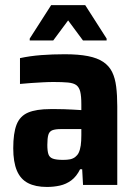

<svg xmlns="http://www.w3.org/2000/svg" viewBox="-20 -733 538 761"><path d="M166 8Q120.7 8 91 -7.4Q61.3 -22.7 46.9 -56.8Q32.5 -90.9 32.5 -145.5Q32.5 -205.3 45.7 -239.1Q58.9 -272.9 91.3 -286.8Q123.7 -300.6 179.5 -300.6Q189.7 -300.6 203.2 -300.6Q216.8 -300.6 233.9 -300.1Q251.1 -299.6 268.6 -298.6Q286 -297.6 302.4 -296.6V-319.6Q302.4 -351.8 298.1 -369.4Q293.7 -387.1 282.8 -395.4Q271.8 -403.7 249.7 -405.9Q227.5 -408 192 -408Q171.8 -408 148.8 -406.7Q125.7 -405.4 102.7 -403.9Q79.8 -402.3 59.2 -400.3V-502.6Q98.3 -511.1 143.2 -514.6Q188.1 -518 236.3 -518Q291.2 -518 328.8 -510.6Q366.4 -503.1 389.4 -487.5Q412.5 -471.8 424.4 -447.7Q436.3 -423.5 440.5 -389.6Q444.8 -355.7 444.8 -311.8V0H309.1L305.7 -62.1H297.4Q283.5 -33.7 262.9 -18.3Q242.3 -3 217.6 2.5Q192.8 8 166 8ZM230.2 -99.3Q246.4 -99.3 257.9 -101.6Q269.3 -104 278.1 -110.7Q286.8 -117.5 291.6 -127Q297.5 -139.1 300 -156.4Q302.4 -173.7 302.4 -197.2V-221.4H222.2Q199.2 -221.4 187.3 -216.7Q175.4 -212 171.5 -198.3Q167.6 -184.7 167.6 -158.5Q167.6 -134.5 171.9 -121.8Q176.1 -109.1 189.6 -104.2Q203 -99.3 230.2 -99.3ZM97.8 -572.6V-580.1L182.7 -712.6H317.8L402.6 -580.1V-572.6H308.9L250 -652.1L191 -572.6Z"/></svg>

Font: Saira Thin SemiCondensed
Style: Regular
Weight: 100
Width: 4
Version: Version 1.101